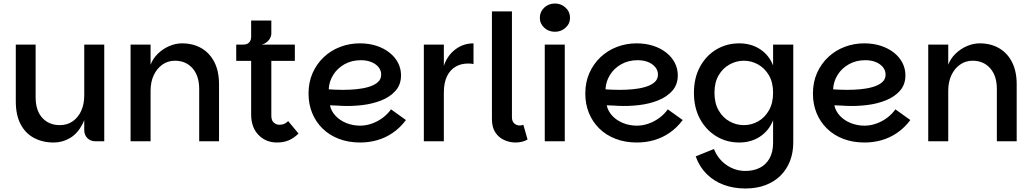

<svg xmlns="http://www.w3.org/2000/svg" viewBox="-20 -805 5883 1094"><path d="M460 -64V-551H574V0H524Q496 0 478 -18Q460 -36 460 -64ZM286 7Q222 7 173 -19.5Q124 -46 97 -98Q70 -150 70 -227V-551H183V-251Q183 -175 221 -133.5Q259 -92 321 -92Q363 -92 394.5 -114Q426 -136 443 -174Q460 -212 460 -261L480 -232Q477 -150 449.5 -97Q422 -44 379 -18.5Q336 7 286 7Z M724 0V-551H838V-436Q851 -471 879 -498.5Q907 -526 943.5 -542Q980 -558 1017 -558Q1080 -558 1127.5 -530.5Q1175 -503 1201.5 -451Q1228 -399 1228 -325V0H1115V-298Q1115 -373 1077 -416Q1039 -459 977 -459Q937 -459 905.5 -437Q874 -415 856 -376.5Q838 -338 838 -288V0Z M1558 7Q1495 7 1453 -36Q1411 -79 1411 -153V-458H1326V-551H1660V-458H1526V-146Q1526 -118 1540.5 -106Q1555 -94 1572 -94Q1587 -94 1599 -99Q1611 -104 1622 -115L1681 -44Q1653 -17 1624 -5Q1595 7 1558 7ZM1367 -508V-551Q1388 -551 1399.5 -563Q1411 -575 1411 -596V-688H1526V-615Q1526 -601 1519 -587.5Q1512 -574 1499.5 -564.5Q1487 -555 1472 -551Z M2032 7Q1965 7 1910.5 -14Q1856 -35 1817.5 -73Q1779 -111 1758.5 -161.5Q1738 -212 1738 -272Q1738 -337 1761.5 -389.5Q1785 -442 1825.5 -480Q1866 -518 1919 -538Q1972 -558 2030 -558Q2082 -558 2125 -544Q2168 -530 2199.5 -505Q2231 -480 2248 -447Q2265 -414 2265 -376Q2265 -323 2234 -288Q2203 -253 2153 -233Q2103 -213 2043 -206Q1983 -199 1924 -202Q1914 -203 1899 -203.5Q1884 -204 1872.5 -204.5Q1861 -205 1860 -205Q1867 -172 1891.5 -145.5Q1916 -119 1953 -104Q1990 -89 2032 -89Q2066 -89 2099.5 -101Q2133 -113 2161 -134Q2189 -155 2208 -182L2293 -121Q2260 -77 2218.5 -48.5Q2177 -20 2130 -6.5Q2083 7 2032 7ZM1934 -293Q1971 -293 2009 -296.5Q2047 -300 2079.5 -309.5Q2112 -319 2132 -336Q2152 -353 2152 -380Q2152 -403 2137.5 -421.5Q2123 -440 2097 -451Q2071 -462 2036 -462Q1984 -462 1943 -439Q1902 -416 1878.5 -378Q1855 -340 1853 -296Q1867 -295 1888 -294Q1909 -293 1934 -293Z M2395 0V-551H2509V0ZM2476 -278 2509 -430Q2529 -489 2574.5 -523.5Q2620 -558 2678 -558V-440Q2670 -442 2662.5 -442.5Q2655 -443 2647 -443Q2606 -443 2575 -424.5Q2544 -406 2526.5 -369.5Q2509 -333 2509 -278Z M2783 -126V-740H2897V-136Q2897 -114 2910 -102Q2923 -90 2941 -90Q2953 -90 2962 -94L2986 -10Q2957 7 2917 7Q2885 7 2854 -6.5Q2823 -20 2803 -49.5Q2783 -79 2783 -126Z M3084 0V-551H3198V0ZM3142 -624Q3106 -624 3081 -647Q3056 -670 3056 -704Q3056 -738 3081 -761.5Q3106 -785 3142 -785Q3177 -785 3202.5 -761.5Q3228 -738 3228 -704Q3228 -670 3202.5 -647Q3177 -624 3142 -624Z M3609 7Q3542 7 3487.5 -14Q3433 -35 3394.5 -73Q3356 -111 3335.5 -161.5Q3315 -212 3315 -272Q3315 -337 3338.5 -389.5Q3362 -442 3402.5 -480Q3443 -518 3496 -538Q3549 -558 3607 -558Q3659 -558 3702 -544Q3745 -530 3776.5 -505Q3808 -480 3825 -447Q3842 -414 3842 -376Q3842 -323 3811 -288Q3780 -253 3730 -233Q3680 -213 3620 -206Q3560 -199 3501 -202Q3491 -203 3476 -203.5Q3461 -204 3449.5 -204.5Q3438 -205 3437 -205Q3444 -172 3468.5 -145.5Q3493 -119 3530 -104Q3567 -89 3609 -89Q3643 -89 3676.5 -101Q3710 -113 3738 -134Q3766 -155 3785 -182L3870 -121Q3837 -77 3795.5 -48.5Q3754 -20 3707 -6.5Q3660 7 3609 7ZM3511 -293Q3548 -293 3586 -296.5Q3624 -300 3656.5 -309.5Q3689 -319 3709 -336Q3729 -353 3729 -380Q3729 -403 3714.5 -421.5Q3700 -440 3674 -451Q3648 -462 3613 -462Q3561 -462 3520 -439Q3479 -416 3455.5 -378Q3432 -340 3430 -296Q3444 -295 3465 -294Q3486 -293 3511 -293Z M4227 269Q4160 269 4103.5 248Q4047 227 4006 186Q3965 145 3944 86L4048 44Q4071 102 4120 135.5Q4169 169 4227 169Q4274 169 4309.5 151Q4345 133 4365 97Q4385 61 4385 8V-120Q4362 -61 4311 -27Q4260 7 4192 7Q4120 7 4061.5 -28.5Q4003 -64 3968.5 -127.5Q3934 -191 3934 -276Q3934 -361 3968.5 -424.5Q4003 -488 4061.5 -523Q4120 -558 4192 -558Q4260 -558 4311 -524.5Q4362 -491 4385 -432V-551H4500V6Q4500 64 4481.5 112Q4463 160 4428 195Q4393 230 4342.5 249.5Q4292 269 4227 269ZM4218 -92Q4261 -92 4299 -113Q4337 -134 4361 -175.5Q4385 -217 4385 -276Q4385 -336 4361 -376.5Q4337 -417 4299 -438Q4261 -459 4218 -459Q4176 -459 4137.5 -438Q4099 -417 4075 -376.5Q4051 -336 4051 -276Q4051 -217 4075 -175.5Q4099 -134 4137.5 -113Q4176 -92 4218 -92Z M4906 7Q4839 7 4784.5 -14Q4730 -35 4691.5 -73Q4653 -111 4632.5 -161.5Q4612 -212 4612 -272Q4612 -337 4635.5 -389.5Q4659 -442 4699.5 -480Q4740 -518 4793 -538Q4846 -558 4904 -558Q4956 -558 4999 -544Q5042 -530 5073.5 -505Q5105 -480 5122 -447Q5139 -414 5139 -376Q5139 -323 5108 -288Q5077 -253 5027 -233Q4977 -213 4917 -206Q4857 -199 4798 -202Q4788 -203 4773 -203.5Q4758 -204 4746.5 -204.5Q4735 -205 4734 -205Q4741 -172 4765.5 -145.5Q4790 -119 4827 -104Q4864 -89 4906 -89Q4940 -89 4973.5 -101Q5007 -113 5035 -134Q5063 -155 5082 -182L5167 -121Q5134 -77 5092.5 -48.5Q5051 -20 5004 -6.5Q4957 7 4906 7ZM4808 -293Q4845 -293 4883 -296.5Q4921 -300 4953.5 -309.5Q4986 -319 5006 -336Q5026 -353 5026 -380Q5026 -403 5011.5 -421.5Q4997 -440 4971 -451Q4945 -462 4910 -462Q4858 -462 4817 -439Q4776 -416 4752.5 -378Q4729 -340 4727 -296Q4741 -295 4762 -294Q4783 -293 4808 -293Z M5269 0V-551H5383V-436Q5396 -471 5424 -498.5Q5452 -526 5488.5 -542Q5525 -558 5562 -558Q5625 -558 5672.5 -530.5Q5720 -503 5746.5 -451Q5773 -399 5773 -325V0H5660V-298Q5660 -373 5622 -416Q5584 -459 5522 -459Q5482 -459 5450.5 -437Q5419 -415 5401 -376.5Q5383 -338 5383 -288V0Z"/></svg>

Font: Parkinsans Medium
Style: Regular
Weight: 500
Designer: Red Stone, Indian Type Foundry
Foundry: Indian Type Foundry
Version: Version 1.000